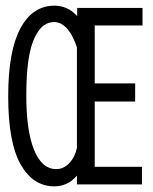

<svg xmlns="http://www.w3.org/2000/svg" viewBox="-20 -652 540 679"><path d="M253 -595V-624H484V-562H315V-357H458V-293H315V-62H482V0H252V-31Q235 -11 215 -2Q195 7 172 7Q97 7 53 -70.5Q9 -148 9 -312Q9 -471 52 -551.5Q95 -632 173 -632Q194 -632 214.5 -623.5Q235 -615 253 -595ZM171 -574Q151 -574 134 -561.5Q117 -549 102.5 -519Q88 -489 80.5 -439Q73 -389 73 -313Q73 -190 100.5 -122Q128 -54 179 -54Q205 -54 225 -75Q245 -96 252 -129V-485Q246 -502 238.5 -518Q231 -534 221 -546.5Q211 -559 198.5 -566.5Q186 -574 171 -574Z"/></svg>

Font: InconsolataGo
Style: Regular
Weight: 400
Designer: Raph Levien, Kirill Tkachev
Foundry: Cyreal
Version: Version 1.013